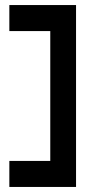

<svg xmlns="http://www.w3.org/2000/svg" viewBox="-20 -670 344 760"><path d="M17 70H281V-650H17V-547H179V-33H17Z"/></svg>

Font: Charger Pro
Style: BlkExt
Weight: 900
Designer: Jasper
Foundry: Cannot Into Space Fonts
Version: Version 1.09